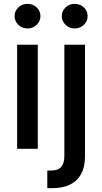

<svg xmlns="http://www.w3.org/2000/svg" viewBox="-20 -771 529 995"><path d="M68.8 0V-539.1H175.8V0ZM122.6 -623.5Q94.7 -623.5 75.2 -642.3Q55.7 -661.1 55.7 -687.5Q55.7 -714.4 75.2 -732.7Q94.7 -751 122.6 -751Q150.4 -751 169.9 -732.7Q189.5 -714.4 189.5 -687.5Q189.5 -661.1 169.9 -642.3Q150.4 -623.5 122.6 -623.5ZM313.5 -539.1H420.4V41.5Q420.4 93.8 400.9 130.1Q381.3 166.5 343.8 185.3Q306.2 204.1 251.5 204.1H225.1V112.8H245.1Q281.2 112.8 297.4 93.8Q313.5 74.7 313.5 37.6ZM367.2 -623.5Q339.4 -623.5 319.8 -642.3Q300.3 -661.1 300.3 -687.5Q300.3 -714.4 319.8 -732.7Q339.4 -751 367.2 -751Q395 -751 414.6 -732.7Q434.1 -714.4 434.1 -687.5Q434.1 -661.1 414.6 -642.3Q395 -623.5 367.2 -623.5Z"/></svg>

Font: Inter 18pt Medium
Style: Regular
Weight: 500
Designer: Rasmus Andersson
Foundry: rsms
Version: Version 4.001;git-66647c0bb